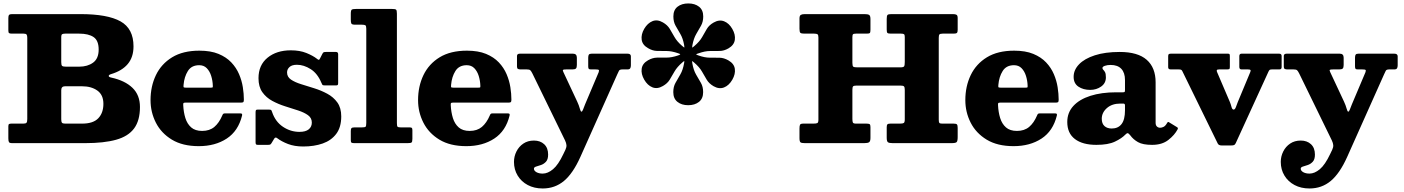

<svg xmlns="http://www.w3.org/2000/svg" viewBox="-20 -832 8160 1116"><path d="M475 0H51Q35.5 0 32 -6.2Q28.5 -12.5 28.5 -28.5V-98Q28.5 -108 32.5 -110.8Q36.5 -113.5 46 -113.5H116Q130.5 -113.5 134.5 -119.2Q138.5 -125 138.5 -140.5V-612.5Q138.5 -626 134.5 -631.2Q130.5 -636.5 117.5 -636.5H49.5Q36 -636.5 32.2 -640Q28.5 -643.5 28.5 -656.5V-726.5Q28.5 -740.5 32.8 -745.2Q37 -750 50 -750H447.5Q605 -750 680.5 -707.8Q756 -665.5 756 -562.5Q756 -499.5 722.5 -459.8Q689 -420 625 -401Q612 -397 612 -390.5Q612 -384 627 -381Q706.5 -363.5 750 -321.5Q793.5 -279.5 793.5 -210Q793.5 -131.5 759.5 -85.5Q725.5 -39.5 655 -19.8Q584.5 0 475 0ZM363.5 -444.5H440.5Q489 -444.5 521.2 -468Q553.5 -491.5 553.5 -544Q553.5 -596.5 524 -616.5Q494.5 -636.5 440.5 -636.5H359Q347.5 -636.5 341.8 -633.5Q336 -630.5 336 -618.5V-471Q336 -453.5 341 -449Q346 -444.5 363.5 -444.5ZM457.5 -113.5Q522 -113.5 551.5 -144.8Q581 -176 581 -228.5Q581 -280.5 546 -305.5Q511 -330.5 457.5 -330.5H357.5Q336 -330.5 336 -307.5V-139Q336 -124.5 340 -119Q344 -113.5 358.5 -113.5Z M855 -250Q855 -330 886.2 -395.2Q917.5 -460.5 980.5 -499Q1043.5 -537.5 1139 -537.5Q1204.5 -537.5 1250 -518.8Q1295.5 -500 1324.5 -469.2Q1353.5 -438.5 1369.5 -401Q1385.5 -363.5 1391.5 -325Q1397.5 -286.5 1397.5 -253Q1397.5 -242 1394.5 -238.8Q1391.5 -235.5 1380 -235.5H1057.5Q1048 -235.5 1046.2 -232.5Q1044.5 -229.5 1045 -220.5Q1047 -179.5 1057.5 -145.8Q1068 -112 1091.2 -91.5Q1114.5 -71 1155 -71Q1198 -71 1225.8 -94.2Q1253.5 -117.5 1272 -161Q1274 -166.5 1277 -169.8Q1280 -173 1288.5 -173H1374Q1383.5 -173 1386 -170.5Q1388.5 -168 1387 -160.5Q1365 -70.5 1297.8 -26.5Q1230.5 17.5 1135.5 17.5Q1041.5 17.5 979.2 -20.2Q917 -58 886 -119Q855 -180 855 -250ZM1060.5 -322.5H1203.5Q1214 -322.5 1215.8 -324Q1217.5 -325.5 1217 -334.5Q1216 -363.5 1207.5 -390.8Q1199 -418 1182 -435.5Q1165 -453 1138 -453Q1093 -453 1072 -419.2Q1051 -385.5 1047 -339Q1046 -329 1047.2 -325.8Q1048.5 -322.5 1060.5 -322.5Z M1848 -351Q1825.5 -405 1785.8 -430.2Q1746 -455.5 1706 -455.5Q1677 -455.5 1662.8 -442.5Q1648.5 -429.5 1648.5 -411Q1648.5 -385 1671.2 -369.5Q1694 -354 1730 -342.8Q1766 -331.5 1806.2 -319Q1846.5 -306.5 1882.2 -287.2Q1918 -268 1940.8 -236.5Q1963.5 -205 1963.5 -155.5Q1963.5 -92.5 1934.5 -54Q1905.5 -15.5 1855.8 2Q1806 19.5 1742.5 19.5Q1692 19.5 1654.2 5Q1616.5 -9.5 1591 -29Q1580.5 -37.5 1573.5 -25.5L1559 -1.5Q1555.5 4.5 1552.2 7.2Q1549 10 1538 10H1478.5Q1470.5 10 1468 6.8Q1465.5 3.5 1465.5 -5.5V-178.5Q1465.5 -187.5 1467.5 -191.2Q1469.5 -195 1478 -195H1541.5Q1553.5 -195 1556 -192.5Q1558.5 -190 1561.5 -181Q1580.5 -124.5 1624.8 -95Q1669 -65.5 1720.5 -65.5Q1756.5 -65.5 1774.5 -80.2Q1792.5 -95 1792.5 -119.5Q1792.5 -146.5 1770.2 -162.5Q1748 -178.5 1712.8 -190Q1677.5 -201.5 1637.8 -214Q1598 -226.5 1562.8 -245.5Q1527.5 -264.5 1505 -296Q1482.5 -327.5 1482.5 -377.5Q1482.5 -453.5 1535 -496.5Q1587.5 -539.5 1670.5 -539.5Q1722.5 -539.5 1760.8 -524Q1799 -508.5 1822 -490.5Q1829 -484.5 1832.8 -484.2Q1836.5 -484 1841 -494L1853.5 -518.5Q1857 -525.5 1860.5 -527.8Q1864 -530 1875 -530H1933Q1945.5 -530 1945.5 -516.5V-350Q1945.5 -342 1943.5 -338.8Q1941.5 -335.5 1933 -335.5H1868.5Q1856.5 -335.5 1853.8 -339.2Q1851 -343 1848 -351Z M2082.5 -688.5H2044.5Q2026 -688.5 2022.5 -694.8Q2019 -701 2019 -718V-752.5Q2019 -772.5 2025 -776.2Q2031 -780 2050.5 -780H2258Q2277 -780 2282 -776Q2287 -772 2287 -752.5V-116.5Q2287 -100 2290.5 -95.8Q2294 -91.5 2310 -91.5H2361.5Q2370.5 -91.5 2373.8 -88.5Q2377 -85.5 2377 -75.5V-25Q2377 -7.5 2372 -3.8Q2367 0 2349 0H2039.5Q2027.5 0 2023.2 -2.8Q2019 -5.5 2019 -17.5V-71Q2019 -83 2023.2 -87.2Q2027.5 -91.5 2040 -91.5H2082.5Q2101 -91.5 2105 -95.5Q2109 -99.5 2109 -118V-665Q2109 -681.5 2103.8 -685Q2098.5 -688.5 2082.5 -688.5Z M2410 -250Q2410 -330 2441.2 -395.2Q2472.5 -460.5 2535.5 -499Q2598.5 -537.5 2694 -537.5Q2759.5 -537.5 2805 -518.8Q2850.5 -500 2879.5 -469.2Q2908.5 -438.5 2924.5 -401Q2940.5 -363.5 2946.5 -325Q2952.5 -286.5 2952.5 -253Q2952.5 -242 2949.5 -238.8Q2946.5 -235.5 2935 -235.5H2612.5Q2603 -235.5 2601.2 -232.5Q2599.5 -229.5 2600 -220.5Q2602 -179.5 2612.5 -145.8Q2623 -112 2646.2 -91.5Q2669.5 -71 2710 -71Q2753 -71 2780.8 -94.2Q2808.5 -117.5 2827 -161Q2829 -166.5 2832 -169.8Q2835 -173 2843.5 -173H2929Q2938.5 -173 2941 -170.5Q2943.5 -168 2942 -160.5Q2920 -70.5 2852.8 -26.5Q2785.5 17.5 2690.5 17.5Q2596.5 17.5 2534.2 -20.2Q2472 -58 2441 -119Q2410 -180 2410 -250ZM2615.5 -322.5H2758.5Q2769 -322.5 2770.8 -324Q2772.5 -325.5 2772 -334.5Q2771 -363.5 2762.5 -390.8Q2754 -418 2737 -435.5Q2720 -453 2693 -453Q2648 -453 2627 -419.2Q2606 -385.5 2602 -339Q2601 -329 2602.2 -325.8Q2603.5 -322.5 2615.5 -322.5Z M2967.5 109Q2967.5 77 2981.8 48.5Q2996 20 3022 2.5Q3048 -15 3083.5 -15Q3120 -15 3143 6.2Q3166 27.5 3166 66.5Q3166 94.5 3153.5 108Q3141 121.5 3124.8 127Q3108.5 132.5 3096 136.2Q3083.5 140 3083.5 148.5Q3083.5 160.5 3098 168.8Q3112.5 177 3134.5 177Q3164 177 3194.5 151.5Q3225 126 3254.5 63.5L3266.5 38.5Q3273.5 23.5 3272.5 11.5Q3271.5 -0.5 3264.5 -15.5L3074.5 -405Q3067.5 -419 3062.2 -423.8Q3057 -428.5 3042 -428.5H3006Q2995 -428.5 2990 -431.8Q2985 -435 2985 -445.5V-506.5Q2985 -520 3002 -520H3310.5Q3333 -520 3333 -496.5V-454.5Q3333 -439.5 3327.8 -434Q3322.5 -428.5 3307.5 -428.5H3272Q3256.5 -428.5 3253 -426.2Q3249.5 -424 3254.5 -413.5L3335 -241.5Q3345 -220 3350 -201.5Q3355 -183 3359.5 -183Q3364.5 -183 3369.2 -195.8Q3374 -208.5 3381 -226L3459.5 -411.5Q3463.5 -422.5 3460.2 -425.5Q3457 -428.5 3441 -428.5H3415.5Q3404.5 -428.5 3401.8 -432.5Q3399 -436.5 3399 -446.5V-496.5Q3399 -509.5 3403 -514.8Q3407 -520 3419.5 -520H3627.5Q3647 -520 3647 -504.5V-452Q3647 -441 3643 -434.8Q3639 -428.5 3627.5 -428.5H3598Q3581 -428.5 3577.5 -420Q3574 -411.5 3568 -400L3353.5 80Q3310.5 176 3258 219.8Q3205.5 263.5 3134.5 263.5Q3085 263.5 3047.5 243.5Q3010 223.5 2988.8 188.5Q2967.5 153.5 2967.5 109Z M3724.5 -369Q3705.5 -402 3709.8 -432.5Q3714 -463 3746.5 -481.5Q3772.5 -496.5 3798.5 -497Q3824.5 -497.5 3854.2 -497.2Q3884 -497 3922 -510Q3934.5 -514.5 3934.2 -516.5Q3934 -518.5 3921.5 -522.5Q3884 -535.5 3854.2 -535.5Q3824.5 -535.5 3798.8 -536Q3773 -536.5 3747 -552Q3714 -570.5 3709.8 -601Q3705.5 -631.5 3724.5 -664.5Q3744 -697.5 3772.5 -709Q3801 -720.5 3833.5 -701.5Q3859.5 -686.5 3872.8 -664.5Q3886 -642.5 3900.5 -616.8Q3915 -591 3944.5 -565.5Q3952.5 -558.5 3956 -556.2Q3959.5 -554 3956.5 -570.5Q3949.5 -609.5 3934.2 -635Q3919 -660.5 3906.5 -683Q3894 -705.5 3894 -736.5Q3894 -774 3918.2 -793Q3942.5 -812 3981 -812Q4019 -812 4043.2 -793Q4067.5 -774 4067.5 -736.5Q4067.5 -705.5 4054.8 -682.8Q4042 -660 4027 -634.5Q4012 -609 4004.5 -569Q4002 -554 4005.2 -555.8Q4008.5 -557.5 4016 -564.5Q4046.5 -590.5 4061 -616.2Q4075.5 -642 4088.5 -664Q4101.5 -686 4128 -701Q4160.5 -719.5 4189 -708.2Q4217.5 -697 4236.5 -664Q4255.5 -631 4251.2 -600.5Q4247 -570 4214.5 -551Q4188.5 -536 4163 -535.8Q4137.5 -535.5 4107.5 -535.5Q4077.5 -535.5 4040 -522Q4028.5 -518.5 4026.8 -516.8Q4025 -515 4037.5 -510.5Q4076 -496.5 4106 -496.8Q4136 -497 4162 -496.5Q4188 -496 4214 -481Q4247 -462 4251.2 -431.8Q4255.5 -401.5 4236.5 -368.5Q4217 -335 4188.5 -323.8Q4160 -312.5 4127.5 -331Q4101 -346.5 4087.8 -368.8Q4074.5 -391 4059.8 -416.8Q4045 -442.5 4014.5 -468.5Q4007.5 -474.5 4004.5 -476.5Q4001.5 -478.5 4004 -464.5Q4011 -424 4026.2 -398.2Q4041.5 -372.5 4054.2 -350Q4067 -327.5 4067 -296.5Q4067 -259 4042.8 -239.8Q4018.5 -220.5 3980 -220.5Q3942 -220.5 3917.8 -239.8Q3893.5 -259 3893.5 -296.5Q3893.5 -327.5 3906.2 -350.2Q3919 -373 3934.2 -399Q3949.5 -425 3956.5 -465.5Q3959 -479 3955.8 -476.8Q3952.5 -474.5 3946 -469Q3915.5 -442.5 3900.8 -416.8Q3886 -391 3872.8 -369Q3859.5 -347 3833 -332Q3800.5 -313 3772 -324.5Q3743.5 -336 3724.5 -369Z M4934.5 -615.5V-466.5Q4934.5 -448 4940 -444.2Q4945.5 -440.5 4964.5 -440.5H5212.5Q5231.5 -440.5 5235.2 -446.5Q5239 -452.5 5239 -472V-617Q5239 -630 5234.5 -633.2Q5230 -636.5 5217 -636.5H5159Q5142.5 -636.5 5138.2 -640.5Q5134 -644.5 5134 -660.5V-722Q5134 -740.5 5138.8 -745.2Q5143.5 -750 5161 -750H5519.5Q5533 -750 5539.8 -746Q5546.5 -742 5546.5 -727V-658.5Q5546.5 -645 5542 -640.8Q5537.5 -636.5 5523 -636.5H5459Q5444 -636.5 5440.2 -631.5Q5436.5 -626.5 5436.5 -611.5V-136.5Q5436.5 -123 5439.5 -118.2Q5442.5 -113.5 5456 -113.5H5523Q5538 -113.5 5542.2 -108.8Q5546.5 -104 5546.5 -88.5V-35.5Q5546.5 -11.5 5540.2 -5.8Q5534 0 5510.5 0H5168.5Q5148.5 0 5141.2 -5.2Q5134 -10.5 5134 -31.5V-92.5Q5134 -105.5 5138.5 -109.5Q5143 -113.5 5155.5 -113.5H5211Q5227.5 -113.5 5233.2 -117.2Q5239 -121 5239 -138V-309.5Q5239 -325.5 5234.2 -330Q5229.5 -334.5 5214.5 -334.5H4958Q4942.5 -334.5 4938.5 -329.8Q4934.5 -325 4934.5 -309.5V-140.5Q4934.5 -125.5 4937.5 -119.5Q4940.5 -113.5 4956 -113.5H5016Q5029.5 -113.5 5034.5 -110.5Q5039.5 -107.5 5039.5 -93.5V-30.5Q5039.5 -10 5031.2 -5Q5023 0 5003.5 0H4658Q4638.5 0 4632.8 -4.8Q4627 -9.5 4627 -30V-84.5Q4627 -100.5 4630.2 -107Q4633.5 -113.5 4649.5 -113.5H4707.5Q4724 -113.5 4730.5 -116.5Q4737 -119.5 4737 -136.5V-614.5Q4737 -629 4731.8 -632.8Q4726.5 -636.5 4712 -636.5H4655.5Q4637.5 -636.5 4632.2 -641.2Q4627 -646 4627 -664.5V-724.5Q4627 -741 4634.8 -745.5Q4642.5 -750 4658 -750H5005Q5023.5 -750 5031.5 -745.5Q5039.5 -741 5039.5 -721V-659Q5039.5 -644 5035.8 -640.2Q5032 -636.5 5017.5 -636.5H4955.5Q4942 -636.5 4938.2 -632.8Q4934.5 -629 4934.5 -615.5Z M5591 -250Q5591 -330 5622.2 -395.2Q5653.5 -460.5 5716.5 -499Q5779.5 -537.5 5875 -537.5Q5940.5 -537.5 5986 -518.8Q6031.5 -500 6060.5 -469.2Q6089.5 -438.5 6105.5 -401Q6121.5 -363.5 6127.5 -325Q6133.5 -286.5 6133.5 -253Q6133.5 -242 6130.5 -238.8Q6127.5 -235.5 6116 -235.5H5793.5Q5784 -235.5 5782.2 -232.5Q5780.5 -229.5 5781 -220.5Q5783 -179.5 5793.5 -145.8Q5804 -112 5827.2 -91.5Q5850.5 -71 5891 -71Q5934 -71 5961.8 -94.2Q5989.5 -117.5 6008 -161Q6010 -166.5 6013 -169.8Q6016 -173 6024.5 -173H6110Q6119.5 -173 6122 -170.5Q6124.5 -168 6123 -160.5Q6101 -70.5 6033.8 -26.5Q5966.5 17.5 5871.5 17.5Q5777.5 17.5 5715.2 -20.2Q5653 -58 5622 -119Q5591 -180 5591 -250ZM5796.5 -322.5H5939.5Q5950 -322.5 5951.8 -324Q5953.5 -325.5 5953 -334.5Q5952 -363.5 5943.5 -390.8Q5935 -418 5918 -435.5Q5901 -453 5874 -453Q5829 -453 5808 -419.2Q5787 -385.5 5783 -339Q5782 -329 5783.2 -325.8Q5784.5 -322.5 5796.5 -322.5Z M6183.5 -123Q6183.5 -177.5 6218.8 -216Q6254 -254.5 6318 -275Q6382 -295.5 6468 -295.5H6506Q6514.5 -295.5 6516.8 -297.5Q6519 -299.5 6519 -308.5V-367Q6519 -409 6497.8 -431.8Q6476.5 -454.5 6435.5 -454.5Q6416.5 -454.5 6402.2 -449.5Q6388 -444.5 6388 -437Q6388 -430.5 6393 -426Q6398 -421.5 6403 -412.5Q6408 -403.5 6408 -382Q6408 -348.5 6380.5 -329Q6353 -309.5 6316.5 -309.5Q6276.5 -309.5 6248.5 -328.2Q6220.5 -347 6220.5 -385.5Q6220.5 -425.5 6252 -458.2Q6283.5 -491 6343.5 -510.5Q6403.5 -530 6488.5 -530Q6593.5 -530 6645.2 -484.5Q6697 -439 6697 -353.5V-118.5Q6697 -103.5 6704.8 -96.5Q6712.5 -89.5 6723 -89.5Q6733.5 -89.5 6744 -95Q6754.5 -100.5 6764 -117.5Q6769 -126.5 6775.5 -121L6822 -92.5Q6829 -88.5 6825 -80.5Q6807.5 -47 6771 -18.5Q6734.5 10 6677 10H6676.5Q6622.5 10 6594.8 -5.8Q6567 -21.5 6550 -45Q6540.5 -57 6535 -57.8Q6529.5 -58.5 6521.5 -50Q6500 -27.5 6460.5 -8.8Q6421 10 6353 10Q6272.5 10 6228 -23.8Q6183.5 -57.5 6183.5 -123ZM6384 -141.5Q6384 -113.5 6399.8 -99.2Q6415.5 -85 6442 -85Q6479 -85 6499 -110.8Q6519 -136.5 6519 -191V-220Q6519 -230 6509 -230H6492Q6443.5 -230 6413.8 -203.8Q6384 -177.5 6384 -141.5Z M7174.5 -238.5 7247 -412.5Q7251 -421.5 7248.2 -425Q7245.5 -428.5 7233.5 -428.5H7196.5Q7183.5 -428.5 7183.5 -443V-505.5Q7183.5 -520 7196.5 -520H7415Q7429.5 -520 7429.5 -506.5V-441.5Q7429.5 -428.5 7416 -428.5H7372.5Q7362 -428.5 7358.5 -424.5Q7355 -420.5 7352 -413.5L7163 -0.5Q7159 8 7153.8 10.8Q7148.5 13.5 7135.5 13.5H7081Q7063.5 13.5 7058 2L6852 -419Q6849 -425.5 6844 -427Q6839 -428.5 6829.5 -428.5H6785Q6770 -428.5 6770 -441V-505Q6770 -514.5 6773.5 -517.2Q6777 -520 6785.5 -520H7117.5Q7125 -520 7126.8 -516.8Q7128.5 -513.5 7128.5 -505.5V-442Q7128.5 -432.5 7124.8 -430.5Q7121 -428.5 7111.5 -428.5H7066.5Q7054.5 -428.5 7052.8 -424.2Q7051 -420 7054.5 -412.5L7128.5 -239.5Q7134 -226.5 7138 -210.8Q7142 -195 7150.5 -195Q7158.5 -195 7164 -210.5Q7169.5 -226 7174.5 -238.5Z M7424.5 109Q7424.5 77 7438.8 48.5Q7453 20 7479 2.5Q7505 -15 7540.5 -15Q7577 -15 7600 6.2Q7623 27.5 7623 66.5Q7623 94.5 7610.5 108Q7598 121.5 7581.8 127Q7565.5 132.5 7553 136.2Q7540.5 140 7540.5 148.5Q7540.5 160.5 7555 168.8Q7569.5 177 7591.5 177Q7621 177 7651.5 151.5Q7682 126 7711.5 63.5L7723.5 38.5Q7730.5 23.5 7729.5 11.5Q7728.5 -0.5 7721.5 -15.5L7531.5 -405Q7524.5 -419 7519.2 -423.8Q7514 -428.5 7499 -428.5H7463Q7452 -428.5 7447 -431.8Q7442 -435 7442 -445.5V-506.5Q7442 -520 7459 -520H7767.5Q7790 -520 7790 -496.5V-454.5Q7790 -439.5 7784.8 -434Q7779.5 -428.5 7764.5 -428.5H7729Q7713.5 -428.5 7710 -426.2Q7706.5 -424 7711.5 -413.5L7792 -241.5Q7802 -220 7807 -201.5Q7812 -183 7816.5 -183Q7821.5 -183 7826.2 -195.8Q7831 -208.5 7838 -226L7916.5 -411.5Q7920.5 -422.5 7917.2 -425.5Q7914 -428.5 7898 -428.5H7872.5Q7861.5 -428.5 7858.8 -432.5Q7856 -436.5 7856 -446.5V-496.5Q7856 -509.5 7860 -514.8Q7864 -520 7876.5 -520H8084.5Q8104 -520 8104 -504.5V-452Q8104 -441 8100 -434.8Q8096 -428.5 8084.5 -428.5H8055Q8038 -428.5 8034.5 -420Q8031 -411.5 8025 -400L7810.5 80Q7767.5 176 7715 219.8Q7662.5 263.5 7591.5 263.5Q7542 263.5 7504.5 243.5Q7467 223.5 7445.8 188.5Q7424.5 153.5 7424.5 109Z"/></svg>

Font: Besley* Heavy
Style: Regular
Weight: 800
Designer: Owen Earl
Foundry: indestructible type*
Version: Version 3.000; ttfautohint (v1.8.3)